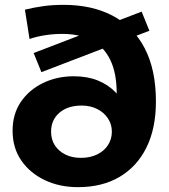

<svg xmlns="http://www.w3.org/2000/svg" viewBox="-20 -761 697 793"><path d="M302 12Q226 12 165 -17Q104 -46 68 -98Q32 -150 32 -221Q32 -290 66 -340Q100 -390 157.5 -418Q215 -446 285 -446Q340 -446 383 -429Q426 -412 456.5 -380.5Q487 -349 503 -303L456 -278Q460 -300 461 -323.5Q462 -347 462 -376Q462 -458 436 -512.5Q410 -567 360 -594Q310 -621 237 -621Q201 -621 166 -615.5Q131 -610 102 -600L83 -721Q119 -730 158 -735.5Q197 -741 243 -741Q360 -741 445.5 -696Q531 -651 577.5 -562Q624 -473 624 -342Q624 -231 585 -152Q546 -73 474 -30.5Q402 12 302 12ZM314 -109Q353 -109 382 -123.5Q411 -138 426.5 -162.5Q442 -187 442 -217Q442 -248 425.5 -272.5Q409 -297 381 -311Q353 -325 317 -325Q260 -325 225.5 -295.5Q191 -266 191 -217Q191 -184 207 -160Q223 -136 250.5 -122.5Q278 -109 314 -109ZM151 -463 119 -542 565 -713 597 -634Z"/></svg>

Font: MOST Montserrat
Style: Bold
Weight: 700
Designer: Julieta Ulanovsky
Foundry: Julieta Ulanovsky
Version: Version 8.000;March 11, 2024;FontCreator 15.0.0.2926 64-bit